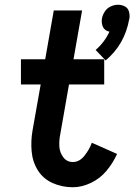

<svg xmlns="http://www.w3.org/2000/svg" viewBox="-20 -779 565 807"><path d="M424 -525 382 -569Q420 -602 440 -646Q434 -647 428 -650Q415 -657 410.5 -671.5Q406 -686 408.5 -701Q411 -716 420.5 -730.5Q430 -745 445.5 -752Q461 -759 476 -759Q492 -759 505 -752Q518 -745 522 -730.5Q526 -716 524 -701L523 -698Q504 -592 424 -525ZM286 8Q241 8 201.5 -9.5Q162 -27 139.5 -62.5Q117 -98 113 -142.5Q109 -187 117 -232L151 -424H68V-530H170L206 -735H325L289 -530H418V-424H270L233 -213Q228 -188 229.5 -163Q231 -138 246 -118Q261 -98 286 -98Q314 -98 335 -124.5Q356 -151 366 -179L472 -132Q455 -94 428 -61.5Q401 -29 362.5 -10.5Q324 8 286 8Z"/></svg>

Font: Iosevka SS08
Style: Bold Italic
Weight: 700
Italic angle: -10°
Monospace: yes
Designer: Belleve Invis
Foundry: Belleve Invis
Version: 2.1.0; ttfautohint (v1.8.2)